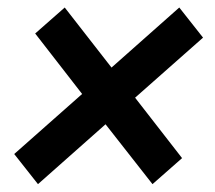

<svg xmlns="http://www.w3.org/2000/svg" viewBox="-20 -585 562 501"><path d="M17.1 -183.1 194.3 -339.8 71.8 -497.6 148.9 -565.4 271 -408.7 447.8 -565.4 509.8 -486.8 332.5 -330.1 455.1 -172.4 377.9 -104.5 255.4 -260.7 79.1 -104.5Z"/></svg>

Font: TypoPRO Roboto
Style: Italic
Weight: 500
Italic angle: -12°
Designer: Google
Version: Version 2.136; 2016